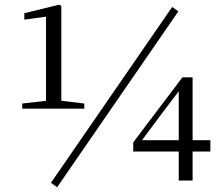

<svg xmlns="http://www.w3.org/2000/svg" viewBox="-20 -757 931 805"><path d="M73.2 -301.3H333.4V-322.9L234.1 -334.9H178.1L73.2 -322.9ZM172.9 -301.3H237.1V-731.5L228.3 -737.5L82 -701.6V-674.7L172.9 -686.9ZM729.4 0H787.5V-432.9H744.9L538.6 -160.1V-121.6H862V-169.2H569.9V-181.2L565.2 -155.5L659.3 -282.1L754.9 -407.9L722.4 -383.4H729.4V-139.2ZM219.6 27.9 727.9 -709.4 701.8 -727.7 193.5 9.6Z"/></svg>

Font: Source Han Serif TW VF
Style: Regular
Weight: 250
Designer: Ryoko NISHIZUKA 西塚涼子 (kana & ideographs); Frank Grießhammer (Latin, Greek & Cyrillic); Wenlong ZHANG 张文龙 (bopomofo); San
Foundry: Adobe
Version: Version 2.002;hotconv 1.1.0;makeotfexe 2.6.0